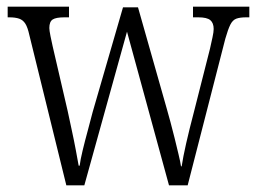

<svg xmlns="http://www.w3.org/2000/svg" viewBox="-20 -556 769 576"><path d="M68 -451Q63 -474 56 -485Q49 -496 37.5 -500Q26 -504 8 -504H3V-536H187V-504H173Q148 -504 138 -497.5Q128 -491 128 -472Q128 -465 131.5 -447.5Q135 -430 138 -417L183 -223Q188 -199 195 -167Q202 -135 207.5 -105.5Q213 -76 216 -59H219Q221 -76 228 -105Q235 -134 243.5 -165Q252 -196 258 -220L349 -534H394L480 -231Q485 -213 491.5 -189.5Q498 -166 504 -141Q510 -116 515.5 -93.5Q521 -71 523 -57H525Q529 -84 538.5 -126Q548 -168 562 -221L610 -410Q614 -428 617.5 -444Q621 -460 621 -469Q621 -487 611 -495.5Q601 -504 575 -504H559V-536H728V-504H718Q700 -504 689 -500Q678 -496 671 -482Q664 -468 656 -440L543 0H487L361 -461L233 0H179Z"/></svg>

Font: Noto Serif Khmer Condensed Light
Style: Regular
Weight: 300
Width: 3
Designer: Danh Hong and the Monotype Design Team
Foundry: Monotype Imaging Inc.
Version: Version 2.004